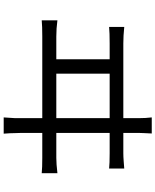

<svg xmlns="http://www.w3.org/2000/svg" viewBox="79 -887 842 1040"><g transform="rotate(90 500.0 -367.0)"><path d="M701 -726Q700 -713 700 -698V-445V-316V-196V-104V-61L701 -28Q701 -4 704 34H616L620 -28V-59V-316V-447V-567V-658V-698Q620 -735 616 -768H703ZM301 -573H379V-228H301ZM178 -251H835Q868 -251 918 -257V-172Q890 -175 835 -175H178Q121 -175 90 -172V-257Q134 -251 178 -251ZM215 -614H810Q828 -614 854 -616L893 -619V-537Q866 -540 810 -540H215Q157 -540 126 -537V-619Q174 -614 215 -614Z"/></g></svg>

Font: Merged Yaku Han JP
Style: Regular
Weight: 400
Designer: Ryoko NISHIZUKA 西塚涼子 (kana, bopomofo & ideographs); Paul D. Hunt (Latin, Greek & Cyrillic); Sandoll Communications 산돌커뮤니
Foundry: Adobe
Version: Version 2.004